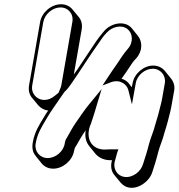

<svg xmlns="http://www.w3.org/2000/svg" viewBox="-20 -781 842 905"><path d="M605 -389 601 -370 587 -388C579 -398 567 -406 553 -410C559 -419 566 -429 574 -440L598 -476C603 -484 608 -490 611 -494L622 -506C654 -542 651 -586 630 -612L601 -648C570 -685 506 -674 472 -636L462 -624C453 -613 443 -601 433 -586L409 -550C388 -518 366 -486 343 -451L328 -430L365 -642C369 -665 364 -686 351 -701L322 -736C310 -751 291 -761 268 -761C222 -761 177 -723 169 -677L117 -379C113 -356 118 -335 131 -320L160 -285C171 -272 188 -262 207 -260C200 -250 193 -239 186 -227C164 -191 143 -158 135 -112C130 -86 133 -64 148 -46L177 -10C190 5 208 14 231 14C276 14 321 -24 329 -69C331 -78 332 -85 338 -92C351 -115 368 -145 384 -167C379 -137 385 -111 401 -92L430 -56C447 -36 475 -24 508 -26C500 1 504 26 519 44L548 79C595 136 681 87 698 30C708 0 718 -32 726 -65C734 -95 748 -125 755 -155C760 -172 767 -192 771 -209L778 -237C781 -248 784 -260 787 -275L801 -354C805 -376 798 -396 786 -411L757 -447C744 -462 725 -472 702 -472C657 -472 613 -434 605 -389ZM256 -344 239 -330C223 -317 207 -310 189 -310C152 -310 125 -342 132 -379L184 -677C191 -715 228 -746 265 -746C302 -746 328 -715 321 -677L269 -379C268 -374 267 -370 265 -366ZM532 -60 538 -77H500C493 -77 485 -77 479 -76C409 -73 379 -133 409 -199C419 -227 430 -264 439 -295L459 -361L395 -283C376 -260 352 -223 337 -202C322 -181 307 -152 296 -133C289 -123 287 -116 285 -104C279 -67 242 -36 205 -36C168 -36 142 -67 148 -104C156 -151 175 -181 199 -221C218 -254 236 -278 259 -312L284 -348C298 -360 308 -375 320 -392L355 -444C378 -479 399 -511 421 -543L446 -579C456 -593 464 -606 473 -616L483 -627C507 -654 552 -667 581 -644C605 -625 611 -583 582 -550L571 -537C567 -532 563 -526 557 -518L533 -482C516 -458 506 -443 486 -413L463 -378L502 -393C544 -409 578 -385 585 -356L602 -289L620 -389C626 -426 663 -457 700 -457C737 -457 763 -425 757 -389L743 -310C740 -296 737 -283 734 -273L727 -245C723 -229 716 -209 711 -191C705 -163 690 -133 682 -101C674 -68 664 -38 654 -7C644 28 605 58 567 53C534 49 510 15 522 -23C525 -33 528 -47 532 -60Z"/></svg>

Font: Blanket
Style: PosterObl
Weight: 900
Foundry: Cannot Into Space Fonts
Version: Version 0.9